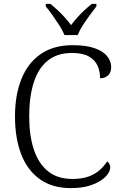

<svg xmlns="http://www.w3.org/2000/svg" viewBox="-20 -956 625 986"><path d="M344 10Q249 10 185 -35.5Q121 -81 89 -163.5Q57 -246 57 -358Q57 -469 90.5 -551.5Q124 -634 190 -679Q256 -724 353 -724Q422 -724 466 -708.5Q510 -693 530.5 -667Q551 -641 551 -611Q551 -584 535 -569Q519 -554 494 -554Q494 -589 481 -618.5Q468 -648 436.5 -666Q405 -684 350 -684Q274 -684 225.5 -645Q177 -606 153.5 -533Q130 -460 130 -358Q130 -261 153.5 -189Q177 -117 226 -77Q275 -37 352 -37Q401 -37 435 -49.5Q469 -62 492 -82.5Q515 -103 530 -127Q537 -123 541.5 -114.5Q546 -106 546 -95Q546 -81 534 -63Q522 -45 497 -28.5Q472 -12 434 -1Q396 10 344 10ZM311 -776Q302 -799 285 -825.5Q268 -852 249.5 -878Q231 -904 215 -923V-936H239Q261 -918 279.5 -900.5Q298 -883 314 -865Q330 -847 345 -827Q360 -847 376 -865Q392 -883 410.5 -900.5Q429 -918 451 -936H475V-923Q460 -904 441 -878Q422 -852 405 -825.5Q388 -799 379 -776Z"/></svg>

Font: Noto Serif Armenian Light
Style: Regular
Weight: 300
Version: Version 2.007